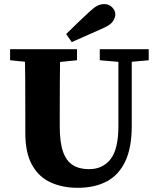

<svg xmlns="http://www.w3.org/2000/svg" viewBox="-20 -897 771 936"><path d="M302.6 -730.9Q329.9 -758.6 358.1 -785.3Q386.3 -812.1 412.9 -836.9Q437.5 -860.1 454 -868.6Q470.5 -877.1 487.9 -877.1Q511.5 -877.1 526.9 -861.2Q542.2 -845.4 542.2 -826.1Q542.2 -812.3 531.5 -794.7Q520.9 -777 485.7 -761Q446 -743.2 407.5 -726.2Q368.9 -709.2 329.9 -691.8ZM602.2 -594.1H572.8L466.4 -603.3V-657H705V-603.3ZM177.9 -588.3 29.2 -603.3V-657H355.4V-603.3L206.6 -588.3ZM271.3 -280.3Q271.3 -203.7 287.1 -158.1Q302.9 -112.6 334.6 -92.5Q366.4 -72.3 413.7 -72.3Q481 -72.3 519.1 -121.2Q557.2 -170.1 557.2 -283.1V-657H622.3V-283.1Q622.3 -177.4 591 -110.8Q559.6 -44.2 500.7 -12.8Q441.8 18.6 358.6 18.6Q285.2 18.6 227.3 -7.6Q169.4 -33.8 136.4 -92.8Q103.4 -151.8 103.4 -248.4V-357.1Q103.4 -431.2 102.9 -506.7Q102.4 -582.2 100.4 -657H274.3Q272.3 -583.2 271.8 -507.8Q271.3 -432.5 271.3 -357.1Z"/></svg>

Font: Adobe Variable Font Prototype
Style: Regular
Weight: 389
Designer: Frank Grießhammer
Foundry: Adobe
Version: Version 1.004;hotconv 1.0.113;makeotfexe 2.5.65598